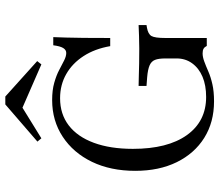

<svg xmlns="http://www.w3.org/2000/svg" viewBox="-70 -724 805 704"><g transform="rotate(-90 332.0 -371.5)"><path d="M312.9 11.3Q236.3 11.3 179 -24.6Q121.8 -60.5 89.9 -125.4Q58.1 -190.3 58.1 -277.4Q58.1 -367.7 91.1 -436.3Q124.2 -504.8 183.1 -543.5Q241.9 -582.3 317.7 -582.3Q354 -582.3 381 -574.6Q408.1 -566.9 427.8 -556.5Q447.6 -546 462.9 -538.3Q478.2 -530.6 490.3 -530.6Q501.6 -530.6 508.5 -541.9Q515.3 -553.2 518.5 -578.2H548.4Q547.6 -558.1 546.8 -531.5Q546 -504.8 545.6 -466.1Q545.2 -427.4 545.2 -369.4H515.3Q505.6 -425.8 479 -466.9Q452.4 -508.1 412.9 -530.6Q373.4 -553.2 324.2 -553.2Q266.1 -553.2 224.6 -521.4Q183.1 -489.5 160.9 -429.4Q138.7 -369.4 138.7 -286.3Q138.7 -158.9 189.1 -88.3Q239.5 -17.7 329 -17.7Q371.8 -17.7 403.2 -31Q434.7 -44.4 452.4 -69Q470.2 -93.5 470.2 -125.8V-166.9Q470.2 -191.9 464.9 -205.2Q459.7 -218.5 444.8 -225Q429.8 -231.5 401.6 -233.9L369.4 -236.3V-265.3Q383.9 -265.3 405.6 -264.5Q427.4 -263.7 452 -263.3Q476.6 -262.9 500.8 -262.9H508.1Q529 -262.9 552 -263.7Q575 -264.5 592.7 -265.3V-236.3L583.1 -234.7Q559.7 -230.6 552.4 -218.1Q545.2 -205.6 545.2 -166.9V-15.3H516.1Q512.1 -23.4 506 -27Q500 -30.6 488.7 -30.6Q475.8 -30.6 459.3 -24.6Q442.7 -18.5 422.6 -9.7Q402.4 -0.8 375.8 5.2Q349.2 11.3 312.9 11.3ZM177.4 -621.8 165.3 -636.3 301.6 -754H330.6L460.5 -637.1L448.4 -621.8L263.7 -702.4L314.5 -706.5Z"/></g></svg>

Font: Playfair 5pt SemiExpanded Light Light
Style: Regular
Weight: 300
Version: Version 2.203